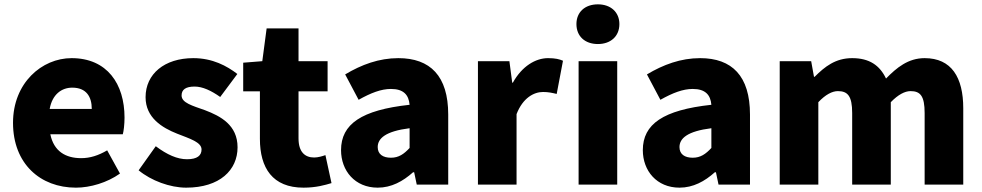

<svg xmlns="http://www.w3.org/2000/svg" viewBox="-20 -851 4527 885"><path d="M330 14C396 14 474 -9 533 -51L474 -158C433 -134 395 -122 354 -122C282 -122 228 -154 212 -232H546C550 -246 554 -277 554 -309C554 -464 474 -583 310 -583C173 -583 40 -469 40 -285C40 -96 166 14 330 14ZM209 -349C221 -416 264 -447 313 -447C378 -447 403 -405 403 -349Z M838 14C993 14 1075 -67 1075 -172C1075 -275 996 -316 925 -343C866 -364 817 -377 817 -411C817 -438 836 -452 877 -452C914 -452 954 -433 995 -404L1074 -510C1026 -547 960 -583 871 -583C738 -583 651 -510 651 -403C651 -308 728 -262 796 -235C854 -212 909 -196 909 -162C909 -134 889 -117 842 -117C797 -117 750 -138 698 -177L619 -66C677 -18 764 14 838 14Z M1379 14C1437 14 1478 2 1508 -7L1480 -136C1466 -131 1446 -125 1428 -125C1386 -125 1356 -150 1356 -213V-430H1490V-569H1356V-720H1209L1189 -569L1101 -562V-430H1178V-211C1178 -77 1236 14 1379 14Z M1721 14C1784 14 1837 -15 1884 -57H1889L1901 0H2046V-323C2046 -501 1963 -583 1816 -583C1727 -583 1646 -553 1571 -508L1633 -391C1690 -423 1737 -441 1782 -441C1840 -441 1864 -414 1868 -368C1646 -344 1552 -279 1552 -159C1552 -64 1616 14 1721 14ZM1782 -124C1745 -124 1721 -140 1721 -173C1721 -213 1757 -246 1868 -260V-169C1842 -141 1818 -124 1782 -124Z M2183 0H2361V-325C2390 -400 2441 -427 2483 -427C2508 -427 2525 -423 2546 -418L2575 -571C2559 -578 2540 -583 2506 -583C2449 -583 2386 -546 2344 -470H2341L2328 -569H2183Z M2736 -648C2795 -648 2835 -684 2835 -740C2835 -795 2795 -831 2736 -831C2676 -831 2637 -795 2637 -740C2637 -684 2676 -648 2736 -648ZM2647 0H2825V-569H2647Z M3112 14C3175 14 3228 -15 3275 -57H3280L3292 0H3437V-323C3437 -501 3354 -583 3207 -583C3118 -583 3037 -553 2962 -508L3024 -391C3081 -423 3128 -441 3173 -441C3231 -441 3255 -414 3259 -368C3037 -344 2943 -279 2943 -159C2943 -64 3007 14 3112 14ZM3173 -124C3136 -124 3112 -140 3112 -173C3112 -213 3148 -246 3259 -260V-169C3233 -141 3209 -124 3173 -124Z M3574 0H3752V-380C3785 -415 3816 -431 3842 -431C3887 -431 3908 -409 3908 -330V0H4086V-380C4120 -415 4151 -431 4177 -431C4222 -431 4242 -409 4242 -330V0H4420V-352C4420 -494 4366 -583 4242 -583C4166 -583 4113 -539 4064 -489C4035 -550 3987 -583 3908 -583C3831 -583 3782 -544 3735 -497H3732L3719 -569H3574Z"/></svg>

Font: Noto Sans JP Black
Style: Regular
Weight: 900
Designer: Ryoko NISHIZUKA  (kana, bopomofo & ideographs); Paul D. Hunt (Latin, Greek & Cyrillic); Sandoll Communications , Soo-you
Foundry: Adobe
Version: Version 2.002;hotconv 1.0.116;makeotfexe 2.5.65601